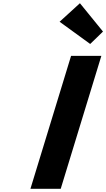

<svg xmlns="http://www.w3.org/2000/svg" viewBox="-20 -1172 659 1192"><path d="M476.2 -1152 350 -1037 539.9 -899 619.4 -976ZM609.2 -825H421.2L169 0H357Z"/></svg>

Font: Hussar
Style: BdSuprConOblThree
Weight: 700
Foundry: Cannot Into Space Fonts
Version: Version 2.00